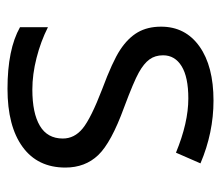

<svg xmlns="http://www.w3.org/2000/svg" viewBox="-59 -526 595 517"><g transform="rotate(90 238.5 -267.5)"><path d="M431.2 -146Q431.2 -71.3 375.5 -30.8Q319.8 9.8 219.2 9.8Q112.8 9.8 53.2 -23.9V-99.1Q91.8 -79.6 136 -68.4Q180.2 -57.1 221.2 -57.1Q284.7 -57.1 318.8 -77.4Q353 -97.7 353 -139.2Q353 -170.4 325.9 -192.6Q298.8 -214.8 220.2 -245.1Q145.5 -272.9 114 -293.7Q82.5 -314.5 67.1 -340.8Q51.8 -367.2 51.8 -403.8Q51.8 -469.2 105 -507.1Q158.2 -544.9 251 -544.9Q337.4 -544.9 419.9 -509.8L391.1 -443.8Q310.5 -477.1 245.1 -477.1Q187.5 -477.1 158.2 -459Q128.9 -440.9 128.9 -409.2Q128.9 -387.7 139.9 -372.6Q150.9 -357.4 175.3 -343.8Q199.7 -330.1 269 -304.2Q364.3 -269.5 397.7 -234.4Q431.2 -199.2 431.2 -146Z"/></g></svg>

Font: f02075841
Style: Regular
Weight: 400
Foundry: Ascender Corporation
Version: Version 1.10